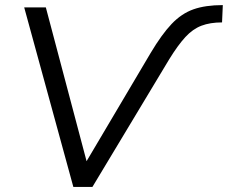

<svg xmlns="http://www.w3.org/2000/svg" viewBox="-20 -734 895 754"><path d="M268 0 75 -705H160L320 -101L571 -525Q615 -599 654 -640Q693 -681 740 -697.5Q787 -714 855 -714L852 -646Q805 -646 771 -633Q737 -620 708 -588.5Q679 -557 645 -502L343 0Z"/></svg>

Font: Mulish
Style: Italic
Weight: 400
Italic angle: -9°
Designer: Vernon Adams
Foundry: Vernon Adams
Version: Version 3.603; ttfautohint (v1.8.3)